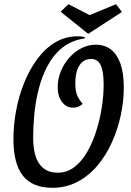

<svg xmlns="http://www.w3.org/2000/svg" viewBox="-20 -873 623 915"><path d="M230 22Q135 22 89.5 -35Q44 -92 44 -210Q44 -278 57 -347.5Q70 -417 96 -480.5Q122 -544 159 -593.5Q196 -643 244 -671.5Q292 -700 350 -700Q361 -700 369 -699Q377 -698 384 -696V-690Q321 -681 277.5 -646Q234 -611 206.5 -559Q179 -507 164 -447Q149 -387 143.5 -327.5Q138 -268 138 -218Q138 -134 167.5 -92Q197 -50 255 -50Q299 -50 334 -76.5Q369 -103 395 -148Q421 -193 438.5 -248Q456 -303 465 -360.5Q474 -418 474 -470Q474 -532 460 -562Q446 -592 414 -592Q390 -592 373.5 -578.5Q357 -565 348 -539.5Q339 -514 339 -477Q339 -436 349 -415.5Q359 -395 374 -378Q363 -368 352.5 -364Q342 -360 328 -360Q296 -360 275.5 -387Q255 -414 255 -458Q255 -497 270 -533.5Q285 -570 310.5 -598.5Q336 -627 368.5 -643.5Q401 -660 436 -660Q480 -660 509.5 -636.5Q539 -613 554.5 -568Q570 -523 570 -456Q570 -391 555.5 -323.5Q541 -256 513 -194Q485 -132 444 -83.5Q403 -35 349 -6.5Q295 22 230 22ZM400 -712 269 -817 306 -853 407 -801 533 -853 561 -816 401 -712Z"/></svg>

Font: Sansita Swashed Light Light
Style: Regular
Weight: 300
Version: Version 1.003